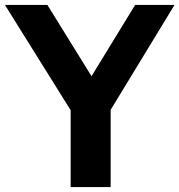

<svg xmlns="http://www.w3.org/2000/svg" viewBox="-46 -760 729 780"><path d="M241 0V-379L274 -259.5L-26 -740H146.5L349 -413H303L503 -740H663L370.5 -259.5L403.5 -376.5V0Z"/></svg>

Font: Encode Sans SC Condensed Thin
Style: Bold
Weight: 700
Version: Version 3.002